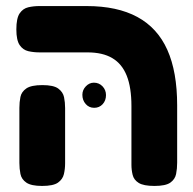

<svg xmlns="http://www.w3.org/2000/svg" viewBox="-20 -605 637 634"><path d="M490 9Q454 9 438 -1Q422 -11 418 -27.5Q414 -44 414 -61V-255Q414 -316 398.5 -355Q383 -394 351 -413Q319 -432 269 -432H111Q91 -432 73.5 -436Q56 -440 45 -456Q34 -472 34 -508Q34 -545 45 -561Q56 -577 73.5 -581Q91 -585 110 -585H266Q367 -585 433.5 -549Q500 -513 532.5 -440.5Q565 -368 565 -257V-68Q565 -48 561.5 -30.5Q558 -13 542.5 -2Q527 9 490 9ZM119 9Q83 9 67 -2Q51 -13 47.5 -30.5Q44 -48 44 -67V-249Q44 -268 47.5 -285Q51 -302 67 -313Q83 -324 120 -324Q157 -324 172.5 -312.5Q188 -301 191.5 -284Q195 -267 195 -248V-66Q195 -47 191 -30Q187 -13 171.5 -2Q156 9 119 9ZM291 -249Q274 -249 263 -261.5Q252 -274 252 -292Q252 -308 263.5 -320Q275 -332 290 -332Q307 -332 318.5 -320Q330 -308 330 -291Q330 -273 319 -261Q308 -249 291 -249Z"/></svg>

Font: Fredoka Light SemiBold
Style: Regular
Weight: 600
Version: Version 2.001